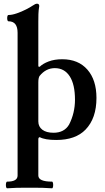

<svg xmlns="http://www.w3.org/2000/svg" viewBox="-20 -745 566 1037"><path d="M19 272Q14 272 12.5 263Q11 254 12.5 245Q14 236 19 236Q75 236 75 203V-568Q75 -630 26 -630Q21 -630 19.5 -638.5Q18 -647 19.5 -655.5Q21 -664 26 -664Q45 -664 71 -673Q97 -682 120.5 -694Q144 -706 157 -715Q171 -725 180 -725Q192 -725 192 -712Q188 -689 187.5 -668.5Q187 -648 187 -629V-386L194 -384Q211 -401 242.5 -413Q274 -425 316 -425Q403 -425 452 -369Q501 -313 501 -216Q501 -106 442 -45Q388 11 284 11Q223 11 195 -4Q187 -4 187 8V203Q187 236 261 236Q265 236 266.5 245Q268 254 266.5 263Q265 272 261 272Q231 270 212 269.5Q193 269 177 269Q161 269 140 269Q119 269 102.5 269Q86 269 67 269.5Q48 270 19 272ZM269 -28Q327 -28 353 -72Q369 -103 377 -137Q385 -171 385 -206Q385 -289 356.5 -333Q328 -377 276 -377Q228 -377 194 -335Q191 -331 189 -322.5Q187 -314 187 -300V-89Q187 -61 208.5 -44.5Q230 -28 269 -28Z"/></svg>

Font: Junicode SmExp
Style: Bold
Weight: 700
Width: 6
Designer: Peter S. Baker
Version: Version 2.205; ttfautohint (v1.8.4)